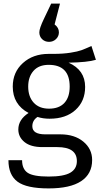

<svg xmlns="http://www.w3.org/2000/svg" viewBox="-20 -838 556 1069"><path d="M251 -477Q196 -477 166.5 -443.5Q137 -410 137 -356Q137 -300 167.5 -266.5Q198 -233 253 -233Q309 -233 338.5 -265Q368 -297 368 -356Q368 -477 251 -477ZM489 -582 514 -505Q468 -491 362 -489Q454 -448 454 -354Q454 -275 400.5 -226Q347 -177 256 -177Q219 -177 189 -187Q160 -168 160 -135Q160 -90 232 -90H316Q395 -90 444 -49.5Q493 -9 493 53Q493 130 432 170.5Q371 211 251 211Q128 211 77.5 173.5Q27 136 27 54H103Q103 103 134 124Q165 145 251 145Q335 145 371.5 123.5Q408 102 408 59Q408 -19 299 -19H216Q151 -19 116.5 -47Q82 -75 82 -117Q82 -172 139 -209Q51 -256 51 -356Q51 -436 107.5 -487Q164 -538 251 -538H277Q331 -538 372 -544.5Q413 -551 433.5 -558.5Q454 -566 489 -582ZM199 -658Q199 -680 224 -732L265 -818H314L284 -702Q308 -684 308 -658Q308 -636 292 -620.5Q276 -605 253 -605Q230 -605 214.5 -620Q199 -635 199 -658Z"/></svg>

Font: FiraSans
Style: Regular
Weight: 350
Designer: Carrois Corporate & Edenspiekermann AG
Foundry: Carrois Corporate GbR & Edenspiekermann AG
Version: Version 3.106;PS 003.106;hotconv 1.0.70;makeotf.lib2.5.58329